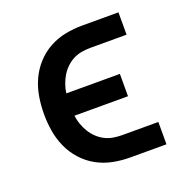

<svg xmlns="http://www.w3.org/2000/svg" viewBox="-99 -615 699 711"><g transform="rotate(-20 250.0 -260.0)"><path d="M297 0Q264 0 230.5 -6.5Q197 -13 167 -29.5Q137 -46 114 -71.5Q91 -97 77 -128Q63 -159 57.5 -192.5Q52 -226 52 -260Q52 -294 57.5 -327.5Q63 -361 77 -392Q91 -423 114 -448.5Q137 -474 167 -490.5Q197 -507 230.5 -513.5Q264 -520 297 -520H440V-432H297Q280 -432 262.5 -429Q245 -426 229.5 -418Q214 -410 201 -397.5Q188 -385 179 -370Q170 -355 164 -338Q158 -321 156 -304H367V-216H156Q158 -199 164 -182Q170 -165 179 -150Q188 -135 201 -122.5Q214 -110 229.5 -102Q245 -94 262.5 -91Q280 -88 297 -88H440V0Z"/></g></svg>

Font: Iosevka SS18 Semibold
Style: Regular
Weight: 600
Monospace: yes
Designer: Belleve Invis
Foundry: Belleve Invis
Version: Version 25.1.1; ttfautohint (v1.8.4)